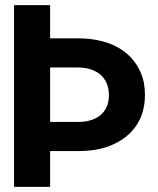

<svg xmlns="http://www.w3.org/2000/svg" viewBox="-20 -731 618 751"><path d="M35 0H176V-140H285C327 -140 364 -145 397 -156C482 -185 547 -249 547 -360C547 -392 542 -421 530 -448C493 -533 407 -581 285 -581H176V-711H35ZM176 -254V-467H285C357 -467 406 -429 406 -359C406 -289 357 -254 285 -254Z"/></svg>

Font: Asimov Pro
Style: Bd
Weight: 700
Designer: Google
Version: Version 2.000980; 2014